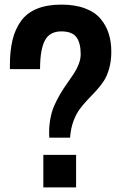

<svg xmlns="http://www.w3.org/2000/svg" viewBox="-20 -813 524 833"><path d="M246.1 -676.8Q195.3 -676.8 174.6 -637.2Q153.8 -597.7 153.8 -513.2H22.9V-527.8Q22.9 -591.8 34.2 -638.9Q45.4 -686 70.8 -721.4Q96.2 -756.8 140.1 -774.9Q184.1 -793 246.1 -793Q305.7 -793 349.1 -776.6Q392.6 -760.3 416.7 -731Q440.9 -701.7 451.9 -666.5Q462.9 -631.3 462.9 -588.9Q462.9 -548.3 453.6 -515.6Q444.3 -482.9 429.7 -460.7Q415 -438.5 396.7 -418.9Q378.4 -399.4 359.9 -379.9Q341.3 -360.4 325.4 -338.9Q309.6 -317.4 298.1 -285.9Q286.6 -254.4 284.2 -215.8H193.8Q191.4 -254.9 197.3 -290.8Q203.1 -326.7 215.1 -354Q227.1 -381.3 241.9 -406.2Q256.8 -431.2 272.2 -452.6Q287.6 -474.1 300.5 -493.9Q313.5 -513.7 321.8 -535.4Q330.1 -557.1 330.1 -578.1Q330.1 -627 311.3 -651.9Q292.5 -676.8 246.1 -676.8ZM310.1 -141.1V0H168V-141.1Z"/></svg>

Font: Cooper Hewitt
Style: Semibold
Weight: 709
Designer: Village Type and Design LLC
Foundry: Cooper Hewitt Smithsonian Design Museum
Version: 1.000